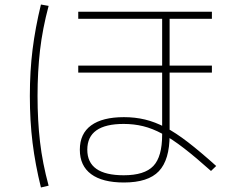

<svg xmlns="http://www.w3.org/2000/svg" viewBox="-20 -784 1040 849"><path d="M528 23Q433 23 383 -14Q333 -51 333 -122Q333 -193 383 -229.5Q433 -266 528 -266Q577 -266 621 -255.5Q665 -245 711 -221Q757 -197 811.5 -155Q866 -113 936 -50L913 -28Q846 -88 793.5 -128.5Q741 -169 697.5 -192.5Q654 -216 613 -226Q572 -236 527 -236Q366 -236 366 -122Q366 -9 527 -9Q619 -9 658 -50Q697 -91 697 -188V-701H326V-732H917V-701H730V-187Q730 -77 682.5 -27Q635 23 528 23ZM326 -463V-494H917V-463ZM161 45Q136 -56 124 -152.5Q112 -249 112 -360Q112 -469 124 -565Q136 -661 161 -764L195 -758Q168 -657 157 -562Q146 -467 146 -360Q146 -251 157 -156.5Q168 -62 195 37Z"/></svg>

Font: M PLUS 1 ExtraLight
Style: Regular
Weight: 250
Version: Version 1.001